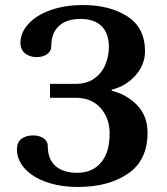

<svg xmlns="http://www.w3.org/2000/svg" viewBox="-20 -730 660 760"><path d="M47 -139Q47 -167 65 -180.5Q83 -194 111 -194Q136 -194 152.5 -182.5Q169 -171 169 -153Q169 -100 199.5 -73Q230 -46 286 -46Q345 -46 379.5 -86Q414 -126 414 -202Q414 -262 378 -302.5Q342 -343 279 -343H178V-398H279Q325 -398 355 -420.5Q385 -443 398 -476.5Q411 -510 411 -544Q411 -597 382.5 -626Q354 -655 299 -655Q243 -655 213 -627Q183 -599 183 -547Q183 -528 167 -516Q151 -504 125 -504Q98 -504 79.5 -518.5Q61 -533 61 -560Q61 -601 92.5 -635.5Q124 -670 180.5 -690Q237 -710 309 -710Q415 -710 484.5 -665Q554 -620 554 -527Q554 -474 516.5 -431.5Q479 -389 422 -375V-371Q484 -355 524 -312.5Q564 -270 564 -205Q564 -95 486.5 -42.5Q409 10 289 10Q217 10 162 -10Q107 -30 77 -64Q47 -98 47 -139Z"/></svg>

Font: Taviraj DemiBold
Style: Regular
Weight: 600
Designer: Katatrad Team
Foundry: CadsonDemak
Version: Version 1.030